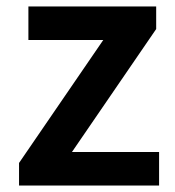

<svg xmlns="http://www.w3.org/2000/svg" viewBox="-20 -575 541 595"><path d="M39 0V-70L300 -451H68V-555H464V-485L203 -104H473V0Z"/></svg>

Font: Noto Sans SC SemiBold
Style: Regular
Weight: 600
Designer: Ryoko NISHIZUKA 西塚涼子 (kana, bopomofo & ideographs); Paul D. Hunt (Latin, Greek & Cyrillic); Sandoll Communications 산돌커뮤니
Foundry: Adobe
Version: Version 2.004-H2;hotconv 1.0.118;makeotfexe 2.5.65603